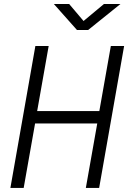

<svg xmlns="http://www.w3.org/2000/svg" viewBox="-20 -918 626 938"><path d="M399.4 0 455.1 -314.9H151.4L95.7 0H30.8L152.8 -693.4H217.8L161.6 -375.5H465.3L521.5 -693.4H586.4L464.4 0ZM356 -771.5 243.2 -898.4H317.9L388.2 -815.4L487.8 -898.4H568.4L410.6 -771.5Z"/></svg>

Font: Cascadia Mono Light
Style: Italic
Weight: 300
Italic angle: -10°
Monospace: yes
Designer: Aaron Bell
Foundry: Saja Typeworks
Version: Version 2404.023; ttfautohint (v1.8.4)